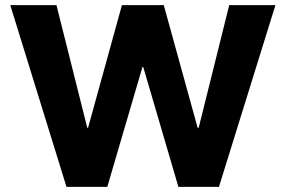

<svg xmlns="http://www.w3.org/2000/svg" viewBox="-20 -728 1113 748"><path d="M754 -230H750L618 -708H455L323 -230H320L200 -708H20L239 0H398L535 -467H538L675 0H833L1053 -708H873Z"/></svg>

Font: UULA Sans
Style: Bold
Weight: 700
Designer: Mohamed Gaber, Laura Garcia Mut
Foundry: Kief Type Foundry
Version: Version 3.006;hotconv 1.0.109;makeotfexe 2.5.65596